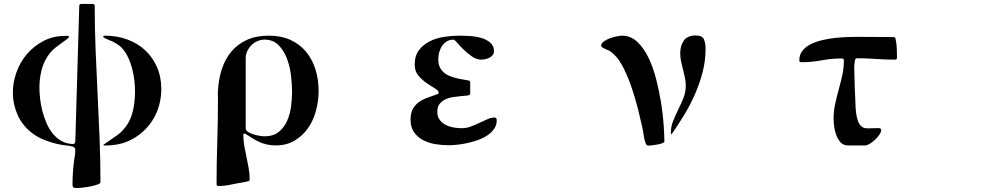

<svg xmlns="http://www.w3.org/2000/svg" viewBox="-20 -727 5040 969"><path d="M356 -3 357 -4 360 -11 380 -697Q380 -707 390 -707H448Q458 -707 458 -697Q458 -586 462.5 -474.5Q467 -363 472.5 -252Q478 -141 482.5 -29.5Q487 82 487 193Q487 199 471.5 204.5Q456 210 435.5 214Q415 218 396.5 220Q378 222 372 222Q362 222 354 220.5Q346 219 346 205Q346 174 348 143.5Q350 113 354 82Q356 69 358 56.5Q360 44 360 30Q360 17 347 13Q333 9 319 7.5Q305 6 291 4Q251 -3 209.5 -18.5Q168 -34 136 -60Q90 -98 68 -149Q46 -200 45 -254Q44 -308 62.5 -360.5Q81 -413 116 -454Q151 -495 200 -520.5Q249 -546 310 -546Q313 -546 320.5 -546Q328 -546 328 -541Q328 -538 323 -534Q318 -530 316 -528Q289 -508 265 -490.5Q241 -473 221 -444Q198 -409 188.5 -368Q179 -327 179 -285Q179 -259 182.5 -228Q186 -197 194 -166Q202 -135 215 -105Q228 -75 247 -52Q266 -29 291 -15Q316 -1 349 0ZM500 -542Q501 -545 504 -546Q507 -547 510 -547Q570 -547 622 -528Q674 -509 712 -474Q750 -439 772 -389Q794 -339 794 -277Q794 -235 783 -195.5Q772 -156 751 -122Q730 -88 699.5 -61Q669 -34 630 -16Q601 -3 569 2.5Q537 8 505 7Q503 7 501 5Q503 3 504 2.5Q505 2 507 0Q541 -23 572 -45Q603 -67 625 -103Q646 -137 654.5 -185.5Q663 -234 661 -285Q659 -336 646 -384Q633 -432 611 -465Q595 -488 578.5 -499.5Q562 -511 547 -518Q532 -525 519.5 -529.5Q507 -534 500 -542Z M1370 7Q1325 7 1283 -13Q1278 -15 1267 -21.5Q1256 -28 1245 -35Q1232 -43 1216 -53Q1208 -53 1208 -47Q1208 -18 1213 10Q1218 38 1224 65.5Q1230 93 1235 121.5Q1240 150 1240 178Q1240 183 1238.5 184.5Q1237 186 1232 188Q1219 191 1205.5 193.5Q1192 196 1179 198Q1155 203 1130.5 207.5Q1106 212 1082 212Q1073 212 1073 202Q1073 95 1076.5 -10.5Q1080 -116 1080 -223Q1080 -234 1079.5 -245Q1079 -256 1080 -267Q1083 -327 1099.5 -378Q1116 -429 1147.5 -466.5Q1179 -504 1225.5 -525.5Q1272 -547 1337 -547Q1399 -547 1446 -525.5Q1493 -504 1524.5 -466Q1556 -428 1572 -377Q1588 -326 1588 -268Q1588 -218 1575 -169Q1562 -120 1535 -81Q1508 -42 1467 -17.5Q1426 7 1370 7ZM1220 -80Q1220 -69 1231.5 -61.5Q1243 -54 1259 -49Q1275 -44 1290.5 -41.5Q1306 -39 1314 -39Q1359 -39 1386.5 -61Q1414 -83 1429 -117Q1444 -151 1449 -190.5Q1454 -230 1454 -265Q1454 -298 1449 -343Q1444 -388 1429 -429Q1414 -470 1386.5 -498.5Q1359 -527 1315 -527Q1296 -527 1279 -519.5Q1262 -512 1249 -499Q1236 -486 1228 -469Q1220 -452 1220 -433Z M2353 -256Q2353 -248 2344 -246Q2335 -244 2325.5 -243.5Q2316 -243 2307 -242Q2288 -240 2267 -237Q2246 -234 2228 -225.5Q2210 -217 2198.5 -202.5Q2187 -188 2187 -163Q2187 -139 2198.5 -123Q2210 -107 2228 -97.5Q2246 -88 2267.5 -84Q2289 -80 2309 -80Q2334 -80 2356.5 -88.5Q2379 -97 2400 -107Q2421 -117 2440 -125.5Q2459 -134 2477 -134Q2483 -134 2485 -129.5Q2487 -125 2487 -120Q2487 -96 2474 -77Q2461 -58 2440 -44Q2419 -30 2392.5 -20.5Q2366 -11 2339 -5Q2312 1 2286.5 3.5Q2261 6 2243 6Q2211 6 2177.5 0.5Q2144 -5 2116 -19.5Q2088 -34 2070 -59Q2052 -84 2052 -123Q2052 -156 2063.5 -177Q2075 -198 2094 -211.5Q2113 -225 2137.5 -234Q2162 -243 2188 -252Q2194 -254 2194 -258Q2194 -270 2175 -281Q2156 -292 2133.5 -307.5Q2111 -323 2092 -345Q2073 -367 2073 -401Q2073 -446 2094.5 -474Q2116 -502 2149 -518.5Q2182 -535 2221.5 -541Q2261 -547 2297 -547Q2317 -547 2347 -545.5Q2377 -544 2405 -536.5Q2433 -529 2453 -513Q2473 -497 2473 -469Q2473 -457 2466.5 -449Q2460 -441 2450.5 -436Q2441 -431 2429.5 -428.5Q2418 -426 2409 -426Q2385 -426 2362 -442Q2339 -458 2320 -476.5Q2301 -495 2287.5 -511Q2274 -527 2269 -527Q2249 -527 2234.5 -518Q2220 -509 2210.5 -494.5Q2201 -480 2196.5 -462Q2192 -444 2192 -427Q2192 -401 2201.5 -384Q2211 -367 2226.5 -356Q2242 -345 2262.5 -338.5Q2283 -332 2304 -328Q2314 -326 2324 -324.5Q2334 -323 2344 -321Q2353 -319 2353 -311Z M3367 -50Q3367 -51 3366.5 -52Q3366 -53 3366 -54Q3365 -85 3376.5 -114.5Q3388 -144 3402.5 -173Q3417 -202 3429 -232Q3441 -262 3441 -295Q3441 -316 3436.5 -336Q3432 -356 3427 -376.5Q3422 -397 3417.5 -417Q3413 -437 3413 -458Q3413 -496 3431 -522Q3449 -548 3491 -548Q3524 -548 3532.5 -528.5Q3541 -509 3541 -481Q3541 -422 3526.5 -365Q3512 -308 3488 -253Q3464 -198 3433 -147Q3402 -96 3369 -49ZM3253 8Q3243 8 3239 -3Q3231 -23 3228.5 -45Q3226 -67 3221 -87Q3213 -124 3200 -176Q3187 -228 3169 -281.5Q3151 -335 3128 -381.5Q3105 -428 3078 -453Q3065 -466 3051 -473Q3048 -474 3042 -476.5Q3036 -479 3030 -482Q3024 -485 3019 -488.5Q3014 -492 3014 -496Q3014 -508 3027 -517.5Q3040 -527 3057.5 -533.5Q3075 -540 3092.5 -543.5Q3110 -547 3120 -547Q3163 -547 3196 -516Q3229 -485 3252.5 -436.5Q3276 -388 3291.5 -327.5Q3307 -267 3316.5 -207.5Q3326 -148 3329.5 -96Q3333 -44 3333 -13Q3333 -8 3322 -4Q3311 0 3297 2.5Q3283 5 3270 6.5Q3257 8 3253 8Z M4260 7Q4237 7 4223 -8Q4209 -23 4201 -44Q4193 -65 4190 -88.5Q4187 -112 4187 -129Q4187 -166 4195 -202.5Q4203 -239 4213 -275.5Q4223 -312 4231 -348Q4239 -384 4239 -422Q4239 -432 4229 -432Q4177 -432 4126.5 -422.5Q4076 -413 4024 -413Q4014 -413 4014 -423Q4014 -451 4030 -471Q4046 -491 4072 -504Q4098 -517 4130 -524.5Q4162 -532 4194.5 -535.5Q4227 -539 4256 -540Q4285 -541 4305 -541Q4352 -541 4397.5 -540.5Q4443 -540 4490 -540Q4498 -540 4500 -530Q4505 -507 4506 -483Q4507 -459 4507 -436Q4507 -426 4497 -426Q4449 -426 4401 -429.5Q4353 -433 4305 -433Q4297 -433 4295 -423Q4290 -398 4291.5 -372Q4293 -346 4293 -320Q4293 -299 4294 -278.5Q4295 -258 4296 -237Q4297 -222 4297.5 -200.5Q4298 -179 4300.5 -158Q4303 -137 4309.5 -118Q4316 -99 4328 -89Q4338 -80 4355 -79.5Q4372 -79 4388 -80Q4404 -81 4415.5 -80.5Q4427 -80 4427 -70Q4427 -60 4418 -47Q4409 -34 4396.5 -22Q4384 -10 4370 -1.5Q4356 7 4347 7Z"/></svg>

Font: SoukouMincho
Style: Regular
Weight: 400
Designer: Dr. Ken Lunde (project architect, glyph set definition & overall production); Masataka HATTORI  (production & ideograph 
Foundry: Adobe Systems Incorporated
Version: Version 1.00